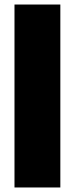

<svg xmlns="http://www.w3.org/2000/svg" viewBox="-20 -828 330 848"><path d="M44 0V-808H246.5V0Z"/></svg>

Font: Encode Sans Semi Condensed Black
Style: Regular
Weight: 900
Width: 4
Designer: Multiple Designers
Foundry: Impallari Type
Version: Version 3.000; ttfautohint (v1.8.3) -l 8 -r 50 -G 200 -x 14 